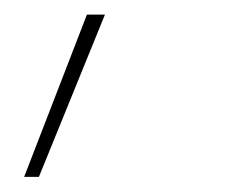

<svg xmlns="http://www.w3.org/2000/svg" viewBox="-20 -94 311 260"><path d="M12.7 145.5 97.7 -74.2H122.1L32.7 145.5Z"/></svg>

Font: Inter Thin
Style: Italic
Weight: 250
Italic angle: -9.3988°
Designer: Rasmus Andersson
Foundry: rsms
Version: Version 4.001;git-66647c0bb